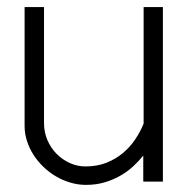

<svg xmlns="http://www.w3.org/2000/svg" viewBox="-20 -508 531 537"><path d="M435.6 -488.3H381.7V-162.3Q372.6 -139.6 358 -117.9Q343.4 -96.3 323.2 -79.5Q303 -62.8 277.2 -52.6Q251.4 -42.5 218.9 -42.5Q196.2 -42.5 175.3 -52Q154.4 -61.5 138.3 -77.7Q122.2 -94 112.6 -116.1Q103.1 -138.3 103.1 -163.6V-488.3H48.8V-155.5Q48.8 -134.2 55.4 -113.9Q61.9 -93.5 73.6 -75.1Q85.3 -56.8 101.4 -41.4Q117.4 -25.9 136.4 -14.8Q155.3 -3.6 176.8 2.7Q198.2 9.1 220.5 9.1Q249.4 9.1 273.6 1.7Q297.8 -5.6 317.8 -17.3Q337.9 -29.1 353.5 -43.7Q369.1 -58.3 380.7 -72.9V0H435.6Z"/></svg>

Font: SaysetthaMai Thin
Style: Regular
Weight: 100
Designer: John M. Durdin
Foundry: Lao Script for Windows
Version: Version 1.101